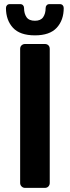

<svg xmlns="http://www.w3.org/2000/svg" viewBox="-20 -914 340 934"><path d="M102 0Q92 0 85 -7Q78 -14 78 -24V-676Q78 -687 85 -693.5Q92 -700 102 -700H198Q209 -700 215.5 -693.5Q222 -687 222 -676V-24Q222 -14 215.5 -7Q209 0 198 0ZM150 -742Q77 -742 43 -779Q9 -816 9 -875Q9 -883 14 -888.5Q19 -894 28 -894H78Q87 -894 92 -888.5Q97 -883 97 -875Q97 -848 109 -830.5Q121 -813 150 -813Q178 -813 190 -830.5Q202 -848 202 -875Q202 -883 207 -888.5Q212 -894 221 -894H271Q280 -894 285 -888.5Q290 -883 290 -875Q290 -816 256 -779Q222 -742 150 -742Z"/></svg>

Font: Rubik AZ
Style: Regular
Weight: 500
Designer: Hubert and Fischer
Foundry: Hubert & Fischer
Version: Version 2.000